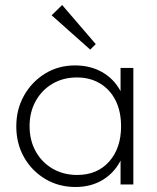

<svg xmlns="http://www.w3.org/2000/svg" viewBox="-20 -736 627 766"><path d="M281 10Q214 10 160.5 -22Q107 -54 76 -108.5Q45 -163 45 -232Q45 -300 76 -355Q107 -410 160 -442.5Q213 -475 279 -475Q333 -475 375.5 -454.5Q418 -434 445.5 -397Q473 -360 481 -309V-157Q472 -106 444.5 -68.5Q417 -31 375.5 -10.5Q334 10 281 10ZM288 -38Q368 -38 415.5 -91.5Q463 -145 463 -232Q463 -291 441.5 -334.5Q420 -378 380 -402.5Q340 -427 287 -427Q232 -427 189.5 -402Q147 -377 122.5 -333Q98 -289 98 -233Q98 -176 122.5 -132Q147 -88 190 -63Q233 -38 288 -38ZM461 0V-125L472 -239L461 -352V-465H512V0ZM340 -538 186 -675 228 -716 362 -560Z"/></svg>

Font: Outfit Thin ExtraLight
Style: Regular
Weight: 250
Version: Version 1.100;gftools[0.9.27]